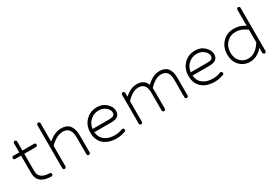

<svg xmlns="http://www.w3.org/2000/svg" viewBox="32 -1314 2972 2072"><g transform="rotate(-30 1517.5 -278.5)"><path d="M292 -350H146V-134Q146 -34 278 -31Q286 -31 292 -25Q298 -19 298 -11Q298 -3 292 3Q286 9 278 9Q106 6 106 -134V-350H33Q25 -350 19 -356Q13 -362 13 -370Q13 -378 19 -384Q25 -390 33 -390H106V-503Q106 -511 112 -517Q118 -523 126 -523Q134 -523 140 -517Q146 -511 146 -503V-390H292Q300 -390 306 -384Q312 -378 312 -370Q312 -362 306 -356Q300 -350 292 -350Z M423 -10V-547Q423 -555 429 -561Q435 -567 443 -567Q451 -567 457 -561Q463 -555 463 -547V-319Q545 -389 626 -389Q764 -389 764 -220V-10Q764 -2 758 4Q752 10 744 10Q736 10 730 4Q724 -2 724 -10V-220Q724 -286 698 -317.5Q672 -349 626 -349Q546 -349 463 -266V-10Q463 -2 457 4Q451 10 443 10Q435 10 429 4Q423 -2 423 -10Z M1094 6Q995 6 936 -45Q877 -96 877 -189Q877 -280 933.5 -337Q990 -394 1073 -394Q1144 -394 1190 -350Q1236 -306 1236 -258Q1236 -173 1130 -173H917Q923 -106 970.5 -70Q1018 -34 1094 -34Q1144 -34 1189 -52Q1207 -59 1215 -40Q1222 -22 1203 -14Q1145 6 1094 6ZM1073 -354Q1013 -354 969.5 -315Q926 -276 918 -213H1130Q1196 -213 1196 -258Q1196 -293 1160 -323.5Q1124 -354 1073 -354Z M1378 -14V-374Q1378 -382 1384 -388Q1390 -394 1398 -394Q1406 -394 1412 -388Q1418 -382 1418 -374V-326Q1495 -394 1569 -394Q1664 -394 1691 -317Q1773 -394 1852 -394Q1987 -394 1987 -235V-14Q1987 -6 1981 0Q1975 6 1967 6Q1959 6 1953 0Q1947 -6 1947 -14V-235Q1947 -354 1852 -354Q1778 -354 1701 -270Q1703 -248 1703 -235V-14Q1703 -6 1697 0Q1691 6 1683 6Q1675 6 1669 0Q1663 -6 1663 -14V-235Q1663 -354 1569 -354Q1493 -354 1418 -270V-14Q1418 -6 1412 0Q1406 6 1398 6Q1390 6 1384 0Q1378 -6 1378 -14Z M2317 6Q2218 6 2159 -45Q2100 -96 2100 -189Q2100 -280 2156.5 -337Q2213 -394 2296 -394Q2367 -394 2413 -350Q2459 -306 2459 -258Q2459 -173 2353 -173H2140Q2146 -106 2193.5 -70Q2241 -34 2317 -34Q2367 -34 2412 -52Q2430 -59 2438 -40Q2445 -22 2426 -14Q2368 6 2317 6ZM2296 -354Q2236 -354 2192.5 -315Q2149 -276 2141 -213H2353Q2419 -213 2419 -258Q2419 -293 2383 -323.5Q2347 -354 2296 -354Z M2915 -10V-72Q2845 10 2755 10Q2679 10 2628.5 -42.5Q2578 -95 2578 -181Q2578 -272 2634.5 -330.5Q2691 -389 2777 -389Q2851 -389 2915 -347V-547Q2915 -555 2921 -561Q2927 -567 2935 -567Q2943 -567 2949 -561Q2955 -555 2955 -547V-10Q2955 -2 2949 4Q2943 10 2935 10Q2927 10 2921 4Q2915 -2 2915 -10ZM2755 -30Q2848 -30 2915 -139V-297Q2848 -349 2777 -349Q2708 -349 2663 -301.5Q2618 -254 2618 -181Q2618 -113 2656.5 -71.5Q2695 -30 2755 -30Z"/></g></svg>

Font: Hoogli Light
Style: Regular
Weight: 300
Designer: Anand Singh Naorem
Foundry: Brand New Type
Version: Version 1.00 b007